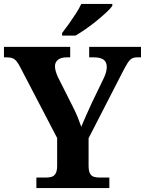

<svg xmlns="http://www.w3.org/2000/svg" viewBox="-20 -951 733 971"><path d="M164 0V-53H211Q227 -53 240 -56.5Q253 -60 261 -73Q269 -86 269 -114V-253L84 -608Q74 -628 65 -639.5Q56 -651 44.5 -656Q33 -661 13 -661H0V-714H335V-661H318Q288 -661 273 -648.5Q258 -636 258 -616Q258 -603 262.5 -588.5Q267 -574 273 -561L347 -414Q363 -383 373 -358Q383 -333 391 -310Q402 -336 415.5 -367Q429 -398 445 -432L503 -552Q514 -574 517 -589Q520 -604 520 -612Q520 -638 503.5 -649.5Q487 -661 454 -661H431V-714H693V-661H674Q657 -661 646 -654.5Q635 -648 624.5 -631Q614 -614 598 -583L428 -252V-115Q428 -86 435.5 -73Q443 -60 456 -56.5Q469 -53 484 -53H533V0ZM294 -784Q309 -803 327.5 -829Q346 -855 363.5 -882Q381 -909 391 -931H548V-921Q539 -908 517.5 -888Q496 -868 469 -846Q442 -824 414 -804.5Q386 -785 362 -771H294Z"/></svg>

Font: Noto Serif Armenian
Style: Bold
Weight: 700
Version: Version 2.007